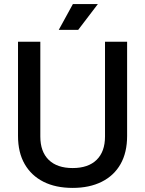

<svg xmlns="http://www.w3.org/2000/svg" viewBox="-20 -904 709 938"><path d="M335 14Q252 14 192.5 -16Q133 -46 100.5 -102.5Q68 -159 68 -240V-700H177V-237Q177 -163 218 -123Q259 -83 335 -83Q411 -83 452 -123Q493 -163 493 -237V-700H601V-240Q601 -159 569 -102.5Q537 -46 477 -16Q417 14 335 14ZM267 -758 336 -884H458L362 -758Z"/></svg>

Font: Space Grotesk Light Medium
Style: Regular
Weight: 500
Version: Version 2.000